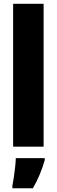

<svg xmlns="http://www.w3.org/2000/svg" viewBox="-20 -780 303 1021"><path d="M211.9 0H49.8V-759.8H211.9ZM217.8 61V71.8Q195.3 151.4 154.8 221.2H45.9V207Q49.3 189.9 53.5 163.1Q57.6 136.2 60.5 108.6Q63.5 81.1 64 61Z"/></svg>

Font: Open Sans Condensed ExtraBold
Style: Regular
Weight: 800
Width: 3
Designer: Monotype Design Team
Foundry: Monotype Imaging Inc.
Version: Version 3.000; ttfautohint (v1.8.4)